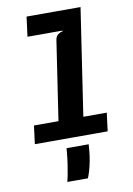

<svg xmlns="http://www.w3.org/2000/svg" viewBox="-109 -847 819 1179"><g transform="rotate(-10 300.0 -258.0)"><path d="M209 -15 298 -607Q301.5 -630.5 316.8 -641Q332 -651.5 346 -654L310.5 -706.5L320.5 -780.5H479L364 -15ZM56.5 0 71 -114H525L510.5 0ZM126.5 -657.5 142.5 -780.5H479L428 -657.5ZM212.5 263Q217.5 245 223 216Q228.5 187 233.5 153.5Q238.5 120 241 89.5L244 58H382L379 94.5Q376 130 369.8 162Q363.5 194 356 219.8Q348.5 245.5 341 263Z"/></g></svg>

Font: Spline Sans Mono
Style: Italic
Weight: 400
Italic angle: -4°
Monospace: yes
Designer: Eben Sorkin, Mirko Velimirovic
Foundry: Sorkin Type
Version: Version 1.004